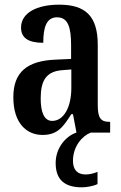

<svg xmlns="http://www.w3.org/2000/svg" viewBox="-20 -567 519 821"><path d="M162 10C226 10 250 -24 285 -79H292L307 0C263 14 218 64 218 130C218 203 258 234 330 234C349 234 380 229 397 220V168C377 176 361 179 346 179C313 179 292 161 292 121C292 58 332 14 368 0H451V-46H448C411 -46 398 -62 398 -118V-375C398 -501 343 -547 233 -547C139 -547 70 -513 70 -449C70 -405 101 -384 165 -384C165 -451 179 -493 224 -493C272 -493 284 -448 284 -373V-315L218 -312C96 -307 37 -259 37 -151C37 -41 93 10 162 10ZM203 -50C169 -50 154 -87 154 -146C154 -222 177 -262 247 -267L285 -270V-191C285 -109 253 -50 203 -50Z"/></svg>

Font: Noto Serif Sinhala ExtraCondensed SemiBold
Style: Regular
Weight: 600
Width: 2
Designer: Jelle Bosma - Monotype Design Team
Foundry: Monotype Imaging Inc.
Version: Version 2.007